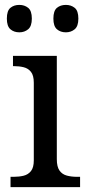

<svg xmlns="http://www.w3.org/2000/svg" viewBox="-20 -764 360 784"><path d="M23 0V-42H36Q58 -42 76.5 -46.5Q95 -51 106.5 -65.5Q118 -80 118 -109V-426Q118 -456 106.5 -470.5Q95 -485 76.5 -489.5Q58 -494 36 -494H33V-536H212V-114Q212 -83 223 -67.5Q234 -52 253 -47Q272 -42 294 -42H307V0ZM249 -632Q227 -632 212.5 -644.5Q198 -657 198 -688Q198 -720 212.5 -732Q227 -744 249 -744Q270 -744 285 -732Q300 -720 300 -688Q300 -657 285 -644.5Q270 -632 249 -632ZM59 -632Q37 -632 22.5 -644.5Q8 -657 8 -688Q8 -720 22.5 -732Q37 -744 59 -744Q80 -744 95 -732Q110 -720 110 -688Q110 -657 95 -644.5Q80 -632 59 -632Z"/></svg>

Font: Noto Serif Thai
Style: Regular
Weight: 400
Designer: Monotype Design Team
Foundry: Monotype Imaging Inc.
Version: Version 2.001